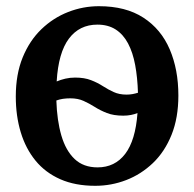

<svg xmlns="http://www.w3.org/2000/svg" viewBox="-20 -589 628 620"><path d="M287.5 11Q223 11 174.8 -10.2Q126.5 -31.5 94.8 -70.2Q63 -109 47 -161.8Q31 -214.5 31 -277.5Q31 -349 53.2 -403.5Q75.5 -458 113.8 -494.8Q152 -531.5 200 -550.2Q248 -569 299.5 -569Q386 -569 443 -532Q500 -495 528 -429.8Q556 -364.5 556 -280.5Q556 -208.5 534 -153.8Q512 -99 473.8 -62.5Q435.5 -26 387.5 -7.5Q339.5 11 287.5 11ZM295 -48.5Q351 -48.5 384.2 -92Q417.5 -135.5 424 -224Q414.5 -220 403 -217.8Q391.5 -215.5 378 -215.5Q347 -215.5 325.2 -224Q303.5 -232.5 285.8 -243.8Q268 -255 249.8 -263.2Q231.5 -271.5 207 -271.5Q194 -271.5 182.8 -269.8Q171.5 -268 162 -264.5Q164 -200 178.2 -151.2Q192.5 -102.5 221 -75.5Q249.5 -48.5 295 -48.5ZM388.5 -283.5Q399 -283.5 408.2 -285.2Q417.5 -287 425.5 -289.5Q424 -338.5 416.5 -379Q409 -419.5 393.5 -448.8Q378 -478 353.5 -493.8Q329 -509.5 294.5 -509.5Q236.5 -509.5 202.5 -464.2Q168.5 -419 163 -326Q176 -331.5 191 -335Q206 -338.5 222.5 -338.5Q252.5 -338.5 273.8 -330.2Q295 -322 312 -311Q329 -300 347 -291.8Q365 -283.5 388.5 -283.5Z"/></svg>

Font: Merriweather 20pt SemiBold
Style: Regular
Weight: 600
Version: Version 2.100